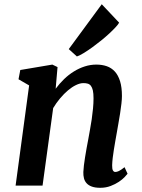

<svg xmlns="http://www.w3.org/2000/svg" viewBox="-20 -871 666 901"><path d="M302.7 -640.6 457.5 -851.1 539.1 -764.6Q534.7 -756.3 522.2 -742.9Q509.8 -729.5 492.7 -713.6Q475.6 -697.8 455.1 -681.2Q434.6 -664.6 414.1 -649.7Q393.6 -634.8 374.5 -623Q355.5 -611.3 340.8 -606ZM116.7 -470.2 66.9 -499 75.2 -542.5 225.6 -567.9 250 -556.2 241.2 -454.6Q259.3 -479 280.8 -499.8Q302.2 -520.5 326.7 -535.6Q351.1 -550.8 377.7 -559.3Q404.3 -567.9 432.1 -567.9Q459 -567.9 481 -560.3Q502.9 -552.7 518.8 -535.4Q534.7 -518.1 543.5 -489.7Q552.2 -461.4 552.2 -420.4Q552.2 -405.8 549.8 -384.5Q547.4 -363.3 543.7 -339.4Q540 -315.4 535.6 -291.3Q531.2 -267.1 527.8 -246.6Q524.4 -228 521 -208.3Q517.6 -188.5 514.4 -168.9Q511.2 -149.4 509 -130.6Q506.8 -111.8 506.3 -95.7Q505.9 -78.1 510 -71Q514.2 -64 521 -64Q528.3 -64 537.8 -68.4Q547.4 -72.8 564.5 -86.4L578.6 -55.7Q575.2 -50.8 564.7 -39.8Q554.2 -28.8 537.8 -17.8Q521.5 -6.8 499.3 1.7Q477.1 10.3 450.7 10.3Q426.8 10.3 411.1 4.6Q395.5 -1 386.5 -11Q377.4 -21 374 -34.4Q370.6 -47.9 371.1 -64Q371.6 -77.6 373.8 -95.5Q376 -113.3 379.2 -133.3Q382.3 -153.3 386.2 -174.6Q390.1 -195.8 394 -216.3Q397.5 -236.8 402.1 -261.2Q406.7 -285.6 410.4 -311Q414.1 -336.4 416.5 -361.8Q418.9 -387.2 418.9 -409.2Q418.9 -432.6 415.8 -446.5Q412.6 -460.4 406.5 -468.3Q400.4 -476.1 391.6 -478.5Q382.8 -481 371.6 -481Q355.5 -481 336.7 -471.9Q317.9 -462.9 299.1 -447Q280.3 -431.2 262.2 -409.7Q244.1 -388.2 229.5 -363.8L179.7 0H53.2Z"/></svg>

Font: Brush Lettering One
Style: Bold Italic
Weight: 400
Italic angle: -7°
Designer: Eben Sorkin
Foundry: Eben Sorkin
Version: Version 1.001